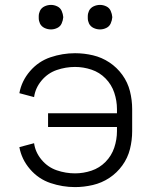

<svg xmlns="http://www.w3.org/2000/svg" viewBox="-20 -755 615 783"><path d="M188 -635Q174 -635 161.5 -641Q149 -647 143 -659Q138 -670 138 -681V-689Q138 -700 143 -711Q149 -723 161.5 -729Q174 -735 188 -735Q201 -735 213.5 -729Q226 -723 231.5 -710.5Q237 -698 238 -685Q237 -672 231.5 -659.5Q226 -647 213.5 -641Q201 -635 188 -635ZM388 -635Q374 -635 361.5 -641Q349 -647 343 -659Q338 -670 338 -681V-689Q338 -700 343 -711Q349 -723 361.5 -729Q374 -735 388 -735Q401 -735 413.5 -729Q426 -723 431.5 -710.5Q437 -698 438 -685Q437 -672 431.5 -659.5Q426 -647 413.5 -641Q401 -635 388 -635ZM286 8Q235 8 186 -8.5Q137 -25 102.5 -65Q68 -105 59 -155L119 -171Q124 -134 149.5 -103.5Q175 -73 211.5 -60.5Q248 -48 286 -48Q320 -48 353 -59Q386 -70 410.5 -95Q435 -120 446 -153Q457 -186 457 -220V-237H176V-293H457V-310Q457 -344 446 -377Q435 -410 410.5 -435Q386 -460 353 -471Q320 -482 286 -482Q248 -482 211.5 -469.5Q175 -457 149.5 -426.5Q124 -396 119 -359L59 -375Q68 -425 102.5 -465Q137 -505 186 -521.5Q235 -538 286 -538Q323 -538 359 -529.5Q395 -521 426 -500.5Q457 -480 479 -449.5Q501 -419 510 -383Q519 -347 519 -310V-220Q519 -183 510 -147Q501 -111 479 -80.5Q457 -50 426 -29.5Q395 -9 358.5 -0.5Q322 8 286 8Z"/></svg>

Font: Jozsika Light
Style: Regular
Weight: 300
Monospace: yes
Designer: Belleve Invis
Foundry: Belleve Invis
Version: 2.1.0